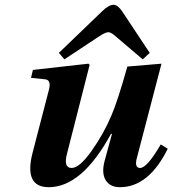

<svg xmlns="http://www.w3.org/2000/svg" viewBox="-20 -767 718 799"><path d="M225 -547 405 -720Q432 -747 453 -747Q470 -747 489 -719L603 -547L574 -520L461 -616Q442 -633 431 -633Q419 -633 393 -616L248 -520ZM109 -443 117 -476 348 -502 353 -497 259 -128Q243 -68 278 -68Q311 -68 361.5 -139.5Q412 -211 443 -285Q468 -341 510 -490L652 -502L551 -115Q537 -68 563 -68Q592 -68 649 -166L678 -148Q599 12 479 12Q438 12 420 -17Q402 -46 415 -96L446 -210H442Q321 12 183 12Q78 12 116 -133L183 -391Q195 -434 168 -437Z"/></svg>

Font: Heuristica
Style: Bold Italic
Weight: 700
Italic angle: -13°
Version: Version 1.0.2